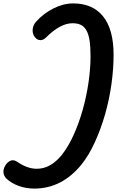

<svg xmlns="http://www.w3.org/2000/svg" viewBox="-99 -974 732 1124"><path d="M102 130Q54 130 11 114.5Q-32 99 -62 71Q-79 54 -79 30Q-79 19 -74 7Q-69 -5 -61.5 -14.5Q-54 -24 -44 -30Q-34 -36 -23 -36Q-14 -36 0 -28Q60 14 116 14Q158 14 194 -6.5Q230 -27 262 -66Q301 -115 332.5 -185Q364 -255 386 -334Q408 -413 419.5 -493.5Q431 -574 431 -643Q431 -698 425.5 -735.5Q420 -773 407 -796Q394 -819 374 -828.5Q354 -838 326 -838Q254 -838 171 -755Q155 -739 138 -739Q119 -739 105.5 -756Q92 -773 92 -796Q92 -824 112 -847Q155 -895 213.5 -924.5Q272 -954 329 -954Q444 -954 505 -877.5Q566 -801 566 -653Q566 -572 553.5 -482Q541 -392 516.5 -306Q492 -220 457 -143Q422 -66 379 -12Q264 130 102 130Z"/></svg>

Font: Lebkuchenwelt
Style: Regular
Weight: 400
Designer: Vernon Adams
Foundry: Gereon Berster
Version: Version 1.000;PS 001.001;hotconv 1.0.56 